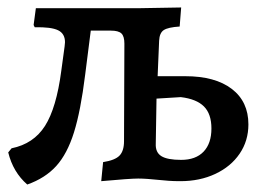

<svg xmlns="http://www.w3.org/2000/svg" viewBox="-20 -478 697 514"><path d="M645 -145Q645 -101 621.5 -66.5Q598 -32 556.5 -12.5Q515 7 463 7Q445 7 431.5 6Q418 5 409 4Q371 0 350 0Q328 0 251 7L256 -44Q288 -49 300 -61.5Q312 -74 312 -100L313 -361Q313 -381 305 -388.5Q297 -396 277 -396H223L208 -278Q196 -181 178 -123.5Q160 -66 130.5 -33.5Q101 -1 53 16Q15 -17 2 -70L11 -81Q70 -93 100.5 -141Q131 -189 144 -288L153 -354L154 -365Q154 -388 135.5 -397Q117 -406 73 -405L70 -411L76 -456H349L465 -458L461 -407Q430 -405 418.5 -397.5Q407 -390 406 -369L402 -274H476Q556 -274 600.5 -240Q645 -206 645 -145ZM546 -134Q546 -173 526 -193Q506 -213 464 -218L399 -214L397 -93Q396 -70 412 -60Q428 -50 465 -50Q504 -50 525 -72Q546 -94 546 -134Z"/></svg>

Font: Alegreya Medium
Style: Regular
Weight: 500
Designer: Juan Pablo del Peral
Foundry: Huerta Tipografica
Version: Version 2.007; ttfautohint (v1.6)